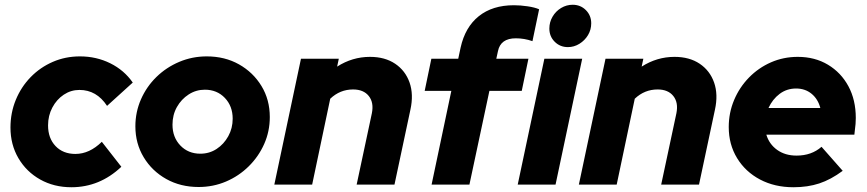

<svg xmlns="http://www.w3.org/2000/svg" viewBox="-20 -776 3645 807"><path d="M280 11Q207 11 149 -21.5Q91 -54 57.5 -111Q24 -168 24 -240Q24 -302 46.5 -356.5Q69 -411 109 -452Q149 -493 202 -516Q255 -539 316 -539Q385 -539 443.5 -510Q502 -481 538 -429L430 -331Q386 -398 314 -398Q278 -398 248 -378Q218 -358 200 -324Q182 -290 182 -249Q182 -195 213.5 -162Q245 -129 297 -129Q356 -129 408 -180L490 -75Q399 11 280 11Z M815 10Q739 10 679 -23.5Q619 -57 584 -115Q549 -173 549 -245Q549 -305 572.5 -358.5Q596 -412 637.5 -452.5Q679 -493 733.5 -516Q788 -539 849 -539Q925 -539 984.5 -505.5Q1044 -472 1079 -414.5Q1114 -357 1114 -284Q1114 -224 1090.5 -171Q1067 -118 1025.5 -77Q984 -36 930 -13Q876 10 815 10ZM822 -130Q860 -130 890.5 -150Q921 -170 939.5 -203.5Q958 -237 958 -277Q958 -330 925 -364.5Q892 -399 841 -399Q804 -399 773 -379Q742 -359 723.5 -326Q705 -293 705 -252Q705 -199 738 -164.5Q771 -130 822 -130Z M1133 0 1245 -529H1404L1397 -496Q1461 -537 1535 -537Q1598 -537 1641 -508Q1684 -479 1701.5 -429Q1719 -379 1705 -315L1638 0H1479L1543 -300Q1552 -345 1530 -372.5Q1508 -400 1464 -400Q1409 -400 1368 -361L1292 0Z M1794 0 1877 -394H1765L1793 -529H1906L1916 -576Q1935 -662 1992.5 -708Q2050 -754 2140 -754Q2167 -754 2197.5 -749.5Q2228 -745 2246 -737L2218 -603Q2184 -615 2148 -615Q2084 -615 2073 -561L2066 -529H2201L2173 -394H2037L1953 0Z M2367 -578Q2334 -578 2311.5 -600.5Q2289 -623 2289 -656Q2289 -683 2302.5 -706Q2316 -729 2338.5 -742.5Q2361 -756 2387 -756Q2420 -756 2442.5 -733.5Q2465 -711 2465 -678Q2465 -651 2451.5 -628.5Q2438 -606 2415.5 -592Q2393 -578 2367 -578ZM2156 0 2268 -529H2427L2315 0Z M2413 0 2525 -529H2684L2677 -496Q2741 -537 2815 -537Q2878 -537 2921 -508Q2964 -479 2981.5 -429Q2999 -379 2985 -315L2918 0H2759L2823 -300Q2832 -345 2810 -372.5Q2788 -400 2744 -400Q2689 -400 2648 -361L2572 0Z M3315 11Q3236 11 3174.5 -21.5Q3113 -54 3078 -111.5Q3043 -169 3043 -242Q3043 -302 3065.5 -355.5Q3088 -409 3128 -450Q3168 -491 3220.5 -514Q3273 -537 3333 -537Q3405 -537 3460 -504Q3515 -471 3546 -413.5Q3577 -356 3577 -280Q3577 -269 3576 -255Q3575 -241 3571 -210H3201Q3213 -170 3246.5 -146Q3280 -122 3328 -122Q3391 -122 3433 -159L3522 -58Q3472 -21 3423.5 -5Q3375 11 3315 11ZM3210 -322H3428Q3418 -360 3391 -382Q3364 -404 3326 -404Q3287 -404 3257 -381.5Q3227 -359 3210 -322Z"/></svg>

Font: Red Hat Display Black
Style: Italic
Weight: 900
Italic angle: -12°
Designer: Pentagram, MCKL
Foundry: Pentagram, MCKL
Version: Version 1.023; ttfautohint (v1.8.3)